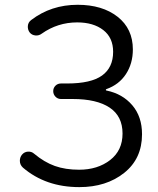

<svg xmlns="http://www.w3.org/2000/svg" viewBox="-20 -765 655 798"><path d="M309.6 12.7Q169.9 12.7 75.2 -68.4Q62.5 -80.1 62.5 -96.7Q62.5 -111.3 71.3 -122.1Q81.1 -133.8 96.2 -134.8Q111.3 -135.7 122.1 -126Q164.1 -90.8 208 -75.2Q252 -59.6 308.6 -59.6Q385.7 -59.6 437.5 -99.6Q489.3 -139.6 489.3 -210Q489.3 -282.2 435.5 -317.9Q381.8 -353.5 282.2 -353.5H233.4Q219.7 -353.5 210.4 -363.3Q201.2 -373 201.2 -386.2Q201.2 -399.4 210.4 -408.7Q219.7 -418 233.4 -418H258.8Q358.4 -418 404.3 -451.2Q450.2 -484.4 450.2 -549.8Q450.2 -608.4 409.2 -640.1Q368.2 -671.9 300.8 -671.9Q219.7 -671.9 153.3 -625Q141.6 -616.2 127 -617.7Q112.3 -619.1 103.5 -629.9Q94.7 -641.6 95.7 -656.7Q96.7 -671.9 109.4 -681.6Q192.4 -745.1 302.7 -745.1Q405.3 -745.1 468.8 -695.3Q532.2 -645.5 532.2 -559.6Q532.2 -501 503.4 -457Q474.6 -413.1 421.9 -394.5Q419.9 -393.6 419.9 -391.1Q419.9 -388.7 422.9 -388.7Q489.3 -375 529.8 -327.6Q570.3 -280.3 570.3 -207Q570.3 -105.5 496.1 -46.4Q421.9 12.7 309.6 12.7Z"/></svg>

Font: Gen Jyuu Gothic P Normal
Style: Regular
Weight: 300
Designer: [Source Han Sans]
Ryoko NISHIZUKA  (kana & ideographs); Paul D. Hunt (Latin, Greek & Cyrillic); Wenlong ZHANG  (bopomofo
Version: Version 1.002.20150607